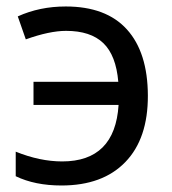

<svg xmlns="http://www.w3.org/2000/svg" viewBox="-20 -566 534 596"><path d="M184.1 -545.9Q309.6 -545.9 374 -474.6Q438.5 -403.3 439 -269.5Q439.5 -135.7 369.1 -63Q298.8 9.8 170.9 9.8Q88.4 9.8 28.8 -19V-95.2Q104 -64.9 172.9 -64.9Q336.9 -64.9 348.1 -240.2H84V-312H347.2Q340.3 -394 300.8 -432.1Q261.2 -470.2 185.1 -470.2Q133.8 -470.2 60.1 -443.8L35.2 -515.1Q103 -545.9 184.1 -545.9Z"/></svg>

Font: NotoSans
Style: Regular
Weight: 400
Designer: Monotype Design team
Foundry: Monotype Imaging Inc.
Version: Version 1.04